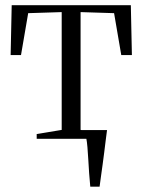

<svg xmlns="http://www.w3.org/2000/svg" viewBox="-20 -522 536 722"><path d="M319.5 180Q317 156 315.2 129.5Q313.5 103 312 77.8Q310.5 52.5 308.8 31.5Q307 10.5 304.5 -2L274.5 -33H382.5Q380 -13 377.2 8.2Q374.5 29.5 371.8 51.8Q369 74 366 96Q363 118 360 139.2Q357 160.5 354.5 180ZM118 0V-18L212 -33.5V-476.5L86 -472.5L59 -315H20L24 -502.5H472L476 -315H436L409 -472.5L283 -476.5V-33.5L377 -18V0Z"/></svg>

Font: Merriweather 144pt Light
Style: Regular
Weight: 300
Version: Version 2.100